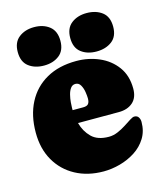

<svg xmlns="http://www.w3.org/2000/svg" viewBox="-110 -800 751 894"><g transform="rotate(-15 265.0 -352.5)"><path d="M511.2 -322.8Q511.2 -279.3 485.6 -256.8Q460 -234.4 418 -234.4H221.2Q232.4 -192.4 261.2 -163.8Q290 -135.3 344.2 -135.3Q365.7 -135.3 387 -144.3Q408.2 -153.3 427 -165.5Q445.8 -177.7 460 -186.8Q474.1 -195.8 481.4 -195.8Q495.6 -195.8 502 -185.8Q508.3 -175.8 508.3 -163.1Q508.3 -118.7 487.5 -85.2Q466.8 -51.8 432.9 -29.8Q398.9 -7.8 358.6 3.2Q318.4 14.2 279.3 14.2Q202.6 14.2 144 -17.6Q85.4 -49.3 52.5 -106.7Q19.5 -164.1 19.5 -241.7Q19.5 -324.7 51.5 -386.2Q83.5 -447.8 143.6 -481.7Q203.6 -515.6 287.6 -515.6Q345.7 -515.6 396.7 -493.7Q447.8 -471.7 479.5 -428.7Q511.2 -385.7 511.2 -322.8ZM212.4 -309.6Q212.4 -304.2 212.4 -298.8H263.2Q281.7 -298.8 288.6 -307.4Q295.4 -315.9 295.4 -333.5Q295.4 -345.2 292.5 -364.3Q289.6 -383.3 281 -398.4Q272.5 -413.6 256.3 -413.6Q241.7 -413.6 232.9 -401.6Q224.1 -389.6 219.7 -371.8Q215.3 -354 213.9 -336.9Q212.4 -319.8 212.4 -309.6ZM138.7 -533.7Q94.2 -533.7 64.9 -556.2Q35.6 -578.6 35.6 -626Q35.6 -672.9 65.2 -695.8Q94.7 -718.8 138.7 -718.8Q183.1 -718.8 212.2 -695.8Q241.2 -672.9 241.2 -626Q241.2 -579.1 211.9 -556.4Q182.6 -533.7 138.7 -533.7ZM391.6 -533.7Q347.2 -533.7 317.9 -556.2Q288.6 -578.6 288.6 -626Q288.6 -672.9 318.1 -695.8Q347.7 -718.8 391.6 -718.8Q436.5 -718.8 466.1 -696.3Q495.6 -673.8 495.6 -626Q495.6 -578.6 465.8 -556.2Q436 -533.7 391.6 -533.7Z"/></g></svg>

Font: Caprasimo
Style: Regular
Weight: 400
Designer: The DocRepair Project, Phaedra Charles, Flavia Zimbardi
Foundry: Google
Version: Version 1.001